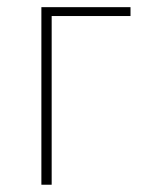

<svg xmlns="http://www.w3.org/2000/svg" viewBox="-20 -508 401 528"><path d="M93.8 0V-488.3H338.9V-463.9H122.1V0Z"/></svg>

Font: Gothic A1 Thin
Style: Regular
Weight: 250
Designer: HanYang I&C Co.,Ltd.
Foundry: HanYang I&C Co.,Ltd.
Version: Version 2.50